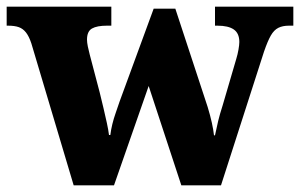

<svg xmlns="http://www.w3.org/2000/svg" viewBox="-25 -556 900 576"><path d="M69 -426Q62 -447 53 -458.5Q44 -470 31.5 -474.5Q19 -479 -1 -479H-5V-536H309V-479H296Q266 -479 251 -470.5Q236 -462 236 -437Q236 -429 238.5 -416.5Q241 -404 244 -393L274 -279Q280 -255 285.5 -231.5Q291 -208 295.5 -187.5Q300 -167 302 -151H306Q308 -167 312 -183.5Q316 -200 322 -217Q328 -234 334 -252L436 -530H501L598 -235Q602 -222 605 -210.5Q608 -199 610.5 -188Q613 -177 614.5 -167.5Q616 -158 617 -150H620Q625 -174 629.5 -193Q634 -212 643 -240L684 -380Q688 -393 690.5 -407.5Q693 -422 693 -430Q693 -456 676.5 -467.5Q660 -479 627 -479H620V-536H855V-479H842Q823 -479 810 -472.5Q797 -466 787.5 -449.5Q778 -433 767 -401L638 0H519L421 -298L317 0H196Z"/></svg>

Font: Noto Serif Armenian ExtraBold
Style: Regular
Weight: 800
Version: Version 2.007